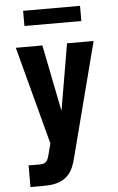

<svg xmlns="http://www.w3.org/2000/svg" viewBox="-61 -967 622 1008"><g transform="rotate(-5 250.0 -462.5)"><path d="M58 0V-114H118Q127 -114 136.5 -116.5Q146 -119 152 -126Q158 -133 161 -142Q164 -151 167 -160V-161L182 -219L45 -735H185L255 -384L315 -735H455L299 -132Q293 -107 282.5 -82Q272 -57 253 -39Q240 -26 223.5 -18Q207 -10 189.5 -6Q172 -2 154 -1Q136 0 118 0ZM100 -845V-925H400V-845Z"/></g></svg>

Font: Iosevka SS18 Heavy
Style: Regular
Weight: 900
Monospace: yes
Designer: Belleve Invis
Foundry: Belleve Invis
Version: Version 25.1.1; ttfautohint (v1.8.4)